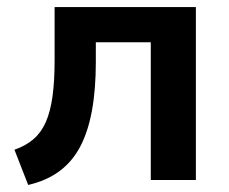

<svg xmlns="http://www.w3.org/2000/svg" viewBox="-20 -511 650 545"><path d="M60 14 21 -86Q53 -97 75 -116Q97 -135 110 -164.5Q123 -194 129 -237Q135 -280 135 -339V-491H536V0H408V-391H252V-335Q252 -257 241 -197Q230 -137 207.5 -94.5Q185 -52 148.5 -25Q112 2 60 14Z"/></svg>

Font: Nunito Sans 11pt
Style: Bold
Weight: 700
Version: Version 3.101;gftools[0.9.27]